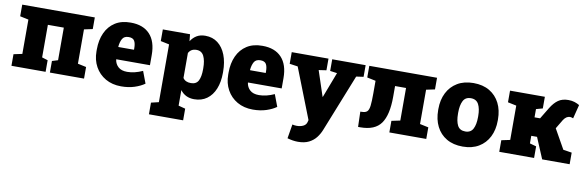

<svg xmlns="http://www.w3.org/2000/svg" viewBox="-51 -979 4981 1633"><g transform="rotate(10 2439.0 -162.5)"><path d="M38.1 0V-100.1L111.8 -115.7V-412.1L38.1 -427.7V-528.3H665V-427.7L591.8 -412.1V-115.7L665 -100.1V0H370.1V-100.1L420.4 -115.7V-397H282.7V-115.7L333 -100.1V0Z M986.3 10.3Q908.7 10.3 850.8 -23.2Q793 -56.6 761 -114.7Q729 -172.9 729 -246.1V-264.2Q729 -344.7 757.3 -406.7Q785.6 -468.8 840.3 -503.7Q895 -538.6 974.6 -538.1Q1082 -538.1 1139.6 -476.3Q1197.3 -414.6 1197.3 -297.9V-209.5H906.7L906.2 -206.1Q911.6 -168.9 938.5 -144.5Q965.3 -120.1 1015.6 -120.1Q1079.1 -120.1 1148.4 -151.9L1187.5 -48.3Q1151.9 -22.9 1100.6 -6.3Q1049.3 10.3 986.3 10.3ZM906.7 -315.4H1041V-328.1Q1041 -370.6 1027.8 -392.3Q1014.6 -414.1 978.5 -414.1Q939.5 -414.1 924.1 -387Q908.7 -359.9 904.8 -317.9Z M1261.2 203.1V102.5L1326.7 86.9V-412.1L1252.4 -427.7V-528.3H1487.3L1493.2 -468.8Q1514.6 -502 1544.9 -520Q1575.2 -538.1 1619.1 -538.1Q1681.6 -538.1 1726.6 -503.7Q1771.5 -469.2 1795.7 -407.2Q1819.8 -345.2 1819.8 -263.2V-252.9Q1819.8 -173.8 1795.7 -114.5Q1771.5 -55.2 1726.1 -22.5Q1680.7 10.3 1616.7 10.3Q1540.5 10.3 1497.1 -47.4V86.9L1556.6 102.5V203.1ZM1565.9 -120.1Q1612.3 -120.1 1630.4 -155Q1648.4 -189.9 1648.4 -252.9V-263.2Q1648.4 -328.1 1629.2 -367.4Q1609.9 -406.7 1564.9 -406.7Q1517.6 -406.7 1497.1 -367.7V-152.3Q1517.6 -120.1 1565.9 -120.1Z M2124 10.3Q2046.4 10.3 1988.5 -23.2Q1930.7 -56.6 1898.7 -114.7Q1866.7 -172.9 1866.7 -246.1V-264.2Q1866.7 -344.7 1895 -406.7Q1923.3 -468.8 1978 -503.7Q2032.7 -538.6 2112.3 -538.1Q2219.7 -538.1 2277.3 -476.3Q2335 -414.6 2335 -297.9V-209.5H2044.4L2043.9 -206.1Q2049.3 -168.9 2076.2 -144.5Q2103 -120.1 2153.3 -120.1Q2216.8 -120.1 2286.1 -151.9L2325.2 -48.3Q2289.6 -22.9 2238.3 -6.3Q2187 10.3 2124 10.3ZM2044.4 -315.4H2178.7V-328.1Q2178.7 -370.6 2165.5 -392.3Q2152.3 -414.1 2116.2 -414.1Q2077.1 -414.1 2061.8 -387Q2046.4 -359.9 2042.5 -317.9Z M2549.3 213.4Q2505.9 213.4 2457.5 199.2L2478 76.7Q2496.1 81.5 2515.6 81.5Q2546.9 81.5 2571 70.1Q2595.2 58.6 2601.6 34.7L2606.4 16.1L2436.5 -417.5L2365.7 -427.7V-528.3H2683.1V-427.7L2617.7 -418L2688.5 -204.1L2689.5 -200.2H2692.4L2775.9 -419.4L2715.3 -427.7V-528.3H3003.9V-427.7L2941.4 -418.9L2743.7 77.1Q2729.5 112.8 2705.6 143.8Q2681.6 174.8 2643.6 194.1Q2605.5 213.4 2549.3 213.4Z M3031.7 0 3027.8 -131.3 3040.5 -131.8Q3071.8 -131.8 3086.4 -145.8Q3101.1 -159.7 3105.5 -196.8Q3109.9 -233.9 3109.9 -303.7V-412.1L3035.6 -427.7V-528.3H3620.6V-427.7L3546.4 -412.1V-115.7L3620.6 -100.1V0H3301.8V-100.1L3376 -115.7V-397H3281.2V-303.7Q3281.2 -147.5 3229 -73.7Q3176.8 0 3051.3 0Z M3936 10.3Q3854.5 10.3 3796.6 -23.7Q3738.8 -57.6 3708.3 -118.4Q3677.7 -179.2 3677.7 -259.3V-269Q3677.7 -348.1 3708.3 -408.7Q3738.8 -469.2 3796.4 -503.7Q3854 -538.1 3935.1 -538.1Q4016.6 -538.1 4074 -503.9Q4131.3 -469.7 4161.9 -409.2Q4192.4 -348.6 4192.4 -269V-259.3Q4192.4 -179.7 4161.9 -118.9Q4131.3 -58.1 4074 -23.9Q4016.6 10.3 3936 10.3ZM3936 -120.1Q3982.9 -120.1 4002.4 -157.5Q4022 -194.8 4022 -259.3V-269Q4022 -331.5 4002.2 -369.4Q3982.4 -407.2 3935.1 -407.2Q3887.7 -407.2 3868.4 -369.4Q3849.1 -331.5 3849.1 -269V-259.3Q3849.1 -194.3 3868.4 -157.2Q3887.7 -120.1 3936 -120.1Z M4251 0V-100.1L4325.2 -115.7V-412.1L4251 -427.7V-528.3H4551.8V-427.7L4495.6 -412.1V-340.8H4543.5L4603 -439Q4632.8 -487.8 4667.5 -512Q4702.1 -536.1 4753.9 -536.1Q4784.2 -536.1 4807.6 -528.6Q4831.1 -521 4850.6 -509.3L4820.3 -389.6Q4803.7 -396.5 4793 -396.5Q4760.7 -396.5 4736.8 -359.9L4689.5 -280.8L4784.7 -111.8L4858.9 -100.1V0H4621.6L4545.4 -181.2H4495.6V-115.7L4551.8 -100.1V0Z"/></g></svg>

Font: Roboto Slab Black
Style: Regular
Weight: 900
Designer: Google
Version: Version 2.000; ttfautohint (v1.8.1.43-b0c9)